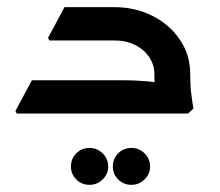

<svg xmlns="http://www.w3.org/2000/svg" viewBox="-20 -317 613 536"><path d="M411 -110Q411 -136 396.5 -157.5Q382 -179 357 -191.5Q332 -204 300 -204H153V-215L163 -297H300Q357 -297 405 -273Q453 -249 482 -206.5Q511 -164 511 -110ZM27 0 23 -7 69 -93H208V0ZM69 0V-93H320Q345 -93 369.5 -91.5Q394 -90 410 -88Q426 -86 426 -86V0ZM118 -204 114 -211 160 -297H278V-204ZM421 0Q418 -22 414.5 -49.5Q411 -77 411 -110H511Q511 -79 514 -55Q517 -31 520 -14L505 0ZM230 199Q208 199 193 184Q178 169 178 148Q178 126 193 111Q208 96 230 96Q251 96 266.5 111Q282 126 282 148Q282 169 266.5 184Q251 199 230 199ZM347 199Q325 199 310 184Q295 169 295 148Q295 126 310 111Q325 96 347 96Q368 96 383.5 111Q399 126 399 148Q399 169 383.5 184Q368 199 347 199Z"/></svg>

Font: Fustat SemiBold
Style: Regular
Weight: 600
Designer: Mohamed Gaber, Khaled Hosny, Laura Garcia Mut
Foundry: Kief Type Foundry, Alif Type Foundry, Hard Type Foundry
Version: Version 1.007